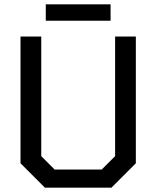

<svg xmlns="http://www.w3.org/2000/svg" viewBox="-20 -869 724 889"><path d="M75 -113V-700H171V-146L233 -84H451L513 -146V-700H609V-113L496 0H188ZM192 -849H492V-773H192Z"/></svg>

Font: Chakra Petch Medium
Style: Regular
Weight: 500
Designer: Katatrad Aksorn Co.,Ltd.
Foundry: Cadson Demak Co.,Ltd.
Version: Version 1.000; ttfautohint (v1.6)